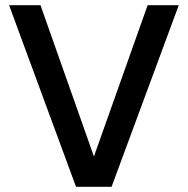

<svg xmlns="http://www.w3.org/2000/svg" viewBox="-20 -720 723 740"><path d="M273 0 15 -700H136L342 -117L549 -700H669L410 0Z"/></svg>

Font: Rethink Sans SemiBold
Style: Regular
Weight: 600
Designer: The Rethink Sans project authors (Hans Thiessen). DM Sans designed by Colophon Foundry.
Foundry: Rethink Communications LLC
Version: Version 1.001